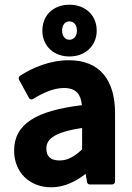

<svg xmlns="http://www.w3.org/2000/svg" viewBox="-20 -772 563 816"><path d="M40 -132C40 -39 106 24 198 24C254 24 302 -1 344 -33L350 2C351 8 356 12 362 12H456C461 12 469 8 469 0V-291C469 -432 404 -516 273 -516C192 -516 120 -485 65 -450C60 -447 58 -439 61 -433L103 -356C107 -349 114 -348 120 -351C162 -377 207 -398 252 -398C306 -398 324 -368 328 -325C136 -302 40 -246 40 -132ZM177 -141C177 -178 206 -210 329 -228V-137C296 -107 268 -90 234 -90C197 -90 177 -105 177 -141ZM275 -532C342 -532 391 -577 391 -642C391 -708 342 -752 275 -752C208 -752 160 -708 160 -642C160 -577 208 -532 275 -532ZM275 -603C258 -603 244 -617 244 -642C244 -668 258 -681 275 -681C292 -681 307 -668 307 -642C307 -617 292 -603 275 -603Z"/></svg>

Font: Falling Sky
Style: Bd
Weight: 700
Designer: Paul D. Hunt
Foundry: Adobe Systems Incorporated
Version: Version 1.02